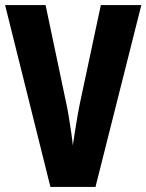

<svg xmlns="http://www.w3.org/2000/svg" viewBox="-20 -734 575 754"><path d="M535 -714 355 0H178L0 -714H159L239 -334Q244 -312 249.5 -279.5Q255 -247 259.5 -215.5Q264 -184 266 -163Q269 -184 274 -215.5Q279 -247 284.5 -279Q290 -311 295 -334L376 -714Z"/></svg>

Font: Noto Sans Lao ExtraCondensed ExtraBold
Style: Regular
Weight: 800
Width: 2
Designer: Monotype Design Team
Foundry: Monotype Imaging Inc.
Version: Version 2.003; ttfautohint (v1.8.4.7-5d5b)